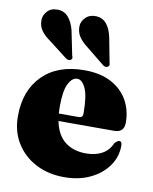

<svg xmlns="http://www.w3.org/2000/svg" viewBox="-83 -791 689 866"><g transform="rotate(10 261.0 -358.0)"><path d="M502 -278Q502 -233 456.5 -233H201.5Q214.5 -169.5 252.8 -140Q291 -110.5 348.5 -110.5Q392 -110.5 422.5 -127.5Q453 -144.5 467 -178.5Q480.5 -192 488 -192Q500 -192 500 -171.5Q500 -121 470.5 -79.2Q441 -37.5 389.2 -12.8Q337.5 12 270 12Q197.5 12 140.5 -17.5Q83.5 -47 50.5 -100Q17.5 -153 17.5 -223Q17.5 -341 86.8 -410Q156 -479 278 -479Q350 -479 400 -452.8Q450 -426.5 476 -381Q502 -335.5 502 -278ZM196 -296.5Q196 -281 197 -266.5H288.5Q307 -266.5 307 -285.5Q307 -366 290.8 -400.8Q274.5 -435.5 252.5 -435.5Q229.5 -435.5 212.8 -404Q196 -372.5 196 -296.5ZM361.5 -644 382.5 -533.5Q384.5 -527.5 384.5 -522.5Q384.5 -517.5 379.5 -513.5Q370 -506.5 356.5 -515.5L273 -583Q247.5 -602 233.5 -623Q219.5 -644 220.5 -672Q221.5 -693 239.2 -711Q257 -729 288 -728Q318 -726 335.8 -704Q353.5 -682 361.5 -644ZM188.5 -646 211 -535.5Q213.5 -530 214 -524.8Q214.5 -519.5 209.5 -515.5Q200.5 -508 186.5 -516.5L102 -582Q75.5 -600 60.8 -620.8Q46 -641.5 47 -669.5Q47 -690.5 64.2 -709.2Q81.5 -728 112.5 -727Q142 -726 160.5 -704.5Q179 -683 188.5 -646Z"/></g></svg>

Font: Fraunces 72pt Black
Style: Regular
Weight: 900
Version: Version 1.000;[0bf87f6ff]